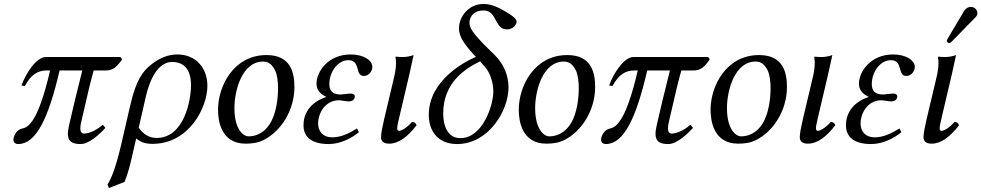

<svg xmlns="http://www.w3.org/2000/svg" viewBox="-20 -718 4973 973"><path d="M591 -429H212C164 -429 110 -345 89 -285L106 -282C136 -339 171 -361 217 -361H234C171 -89 119 -72 91 -66C66 -61 52 -32 50 -22C49 -18 48 -15 48 -11C48 7 62 12 72 12C163 12 226 -119 282 -361H397C368 -246 345 -150 332 -92C327 -71 324 -54 324 -40C324 -3 343 12 389 12C432 12 486 -39 514 -70L501 -86C458 -48 419 -41 407 -41C393 -41 387 -50 387 -68C387 -78 389 -91 393 -106C424 -244 444 -325 455 -361H520C554 -361 575 -383 599 -417Z M1031 -283C1031 -373 973 -442 879 -442C835 -442 786 -426 737 -383C707 -356 672 -322 640 -184L596 7C567 131 546 183 525 217L532 235L611 204C628 164 640 116 653 58L670 -16C692 1 713 11 753 11C938 11 1031 -173 1031 -283ZM774 -19C732 -19 704 -41 683 -71L719 -228C753 -374 812 -404 852 -404C908 -404 948 -371 948 -286C948 -210 913 -19 774 -19Z M1085 -162C1085 -109 1098 10 1225 10C1257 10 1288 6 1317 -9C1404 -53 1472 -159 1472 -277C1472 -349 1454 -439 1331 -439C1164 -439 1085 -282 1085 -162ZM1168 -170C1168 -260 1207 -406 1313 -406C1343 -406 1359 -390 1374 -362C1386 -337 1389 -300 1389 -270C1389 -230 1383 -144 1346 -88C1318 -45 1278 -27 1240 -27C1211 -27 1168 -65 1168 -170Z M1699 -210C1707 -210 1738 -204 1746 -204C1775 -204 1778 -223 1778 -230C1778 -239 1770 -244 1756 -244C1750 -244 1708 -239 1707 -239C1675 -239 1649 -250 1649 -291C1649 -357 1694 -413 1745 -413C1810 -413 1777 -333 1824 -333C1848 -333 1867 -356 1867 -379C1867 -412 1823 -442 1757 -442C1644 -442 1584 -356 1584 -294C1584 -262 1602 -242 1634 -227C1545 -197 1518 -136 1518 -83C1518 -37 1544 12 1646 12C1704 12 1761 -17 1799 -48L1789 -67C1746 -40 1706 -22 1663 -22C1617 -22 1592 -52 1592 -93C1592 -139 1624 -210 1699 -210Z M2003 -55C1996 -55 1993 -59 1993 -68C1993 -79 1997 -96 2003 -122L2055 -343L2076 -439C2060 -433 2040 -429 2022 -429C2011 -429 1991 -430 1987 -431L1984 -429C1986 -419 1987 -409 1987 -399C1987 -371 1981 -342 1976 -322L1927 -115C1919 -81 1911 -42 1911 -23C1911 -4 1922 10 1952 10C2000 10 2045 -24 2091 -83C2088 -92 2082 -100 2068 -100C2042 -70 2014 -55 2003 -55Z M2153 -136C2153 -51 2202 12 2296 12C2456 12 2557 -157 2557 -275C2557 -341 2529 -398 2486 -440L2432 -493C2382 -545 2359 -575 2359 -603C2359 -615 2366 -665 2431 -665C2500 -665 2485 -569 2549 -569C2581 -569 2598 -594 2598 -608C2598 -626 2563 -647 2539 -661C2512 -677 2472 -698 2431 -698C2354 -698 2306 -633 2306 -574C2306 -534 2330 -498 2380 -442L2392 -430C2338 -407 2153 -312 2153 -136ZM2313 -18C2249 -18 2226 -79 2226 -143C2226 -301 2340 -372 2413 -407L2436 -381C2465 -349 2480 -298 2480 -253C2480 -188 2428 -18 2313 -18Z M2609 -162C2609 -109 2622 10 2749 10C2781 10 2812 6 2841 -9C2928 -53 2996 -159 2996 -277C2996 -349 2978 -439 2855 -439C2688 -439 2609 -282 2609 -162ZM2692 -170C2692 -260 2731 -406 2837 -406C2867 -406 2883 -390 2898 -362C2910 -337 2913 -300 2913 -270C2913 -230 2907 -144 2870 -88C2842 -45 2802 -27 2764 -27C2735 -27 2692 -65 2692 -170Z M3569 -429H3190C3142 -429 3088 -345 3067 -285L3084 -282C3114 -339 3149 -361 3195 -361H3212C3149 -89 3097 -72 3069 -66C3044 -61 3030 -32 3028 -22C3027 -18 3026 -15 3026 -11C3026 7 3040 12 3050 12C3141 12 3204 -119 3260 -361H3375C3346 -246 3323 -150 3310 -92C3305 -71 3302 -54 3302 -40C3302 -3 3321 12 3367 12C3410 12 3464 -39 3492 -70L3479 -86C3436 -48 3397 -41 3385 -41C3371 -41 3365 -50 3365 -68C3365 -78 3367 -91 3371 -106C3402 -244 3422 -325 3433 -361H3498C3532 -361 3553 -383 3577 -417Z M3581 -162C3581 -109 3594 10 3721 10C3753 10 3784 6 3813 -9C3900 -53 3968 -159 3968 -277C3968 -349 3950 -439 3827 -439C3660 -439 3581 -282 3581 -162ZM3664 -170C3664 -260 3703 -406 3809 -406C3839 -406 3855 -390 3870 -362C3882 -337 3885 -300 3885 -270C3885 -230 3879 -144 3842 -88C3814 -45 3774 -27 3736 -27C3707 -27 3664 -65 3664 -170Z M4125 -55C4118 -55 4115 -59 4115 -68C4115 -79 4119 -96 4125 -122L4177 -343L4198 -439C4182 -433 4162 -429 4144 -429C4133 -429 4113 -430 4109 -431L4106 -429C4108 -419 4109 -409 4109 -399C4109 -371 4103 -342 4098 -322L4049 -115C4041 -81 4033 -42 4033 -23C4033 -4 4044 10 4074 10C4122 10 4167 -24 4213 -83C4210 -92 4204 -100 4190 -100C4164 -70 4136 -55 4125 -55Z M4448 -210C4456 -210 4487 -204 4495 -204C4524 -204 4527 -223 4527 -230C4527 -239 4519 -244 4505 -244C4499 -244 4457 -239 4456 -239C4424 -239 4398 -250 4398 -291C4398 -357 4443 -413 4494 -413C4559 -413 4526 -333 4573 -333C4597 -333 4616 -356 4616 -379C4616 -412 4572 -442 4506 -442C4393 -442 4333 -356 4333 -294C4333 -262 4351 -242 4383 -227C4294 -197 4267 -136 4267 -83C4267 -37 4293 12 4395 12C4453 12 4510 -17 4548 -48L4538 -67C4495 -40 4455 -22 4412 -22C4366 -22 4341 -52 4341 -93C4341 -139 4373 -210 4448 -210Z M4752 -55C4745 -55 4742 -59 4742 -68C4742 -79 4746 -96 4752 -122L4804 -343L4825 -439C4809 -433 4789 -429 4771 -429C4760 -429 4740 -430 4736 -431L4733 -429C4735 -419 4736 -409 4736 -399C4736 -371 4730 -342 4725 -322L4676 -115C4668 -81 4660 -42 4660 -23C4660 -4 4671 10 4701 10C4749 10 4794 -24 4840 -83C4837 -92 4831 -100 4817 -100C4791 -70 4763 -55 4752 -55ZM4900 -683C4889 -683 4875 -677 4868 -666L4783 -523C4781 -520 4779 -515 4779 -514C4778 -513 4778 -512 4778 -511C4778 -505 4784 -500 4791 -500C4795 -500 4800 -504 4804 -508L4923 -630C4929 -635 4931 -640 4932 -645C4933 -647 4933 -649 4933 -652C4933 -669 4918 -683 4900 -683Z"/></svg>

Font: Libertinus Serif
Style: Italic
Weight: 400
Italic angle: -12°
Designer: Philipp H. Poll, Khaled Hosny
Foundry: Caleb Maclennan
Version: Version 7.050;RELEASE